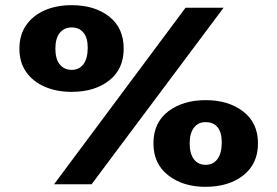

<svg xmlns="http://www.w3.org/2000/svg" viewBox="-20 -712 1072 742"><path d="M189 0 697 -682H844L334 0ZM257 -357Q198 -357 152.5 -377Q107 -397 81 -434Q55 -471 55 -524Q55 -577 81 -614.5Q107 -652 152.5 -672Q198 -692 257 -692Q346 -692 402 -648Q458 -604 458 -524Q458 -445 402 -401Q346 -357 257 -357ZM257 -442Q286 -442 302.5 -464Q319 -486 319 -528Q319 -566 302.5 -586Q286 -606 257 -606Q228 -606 211 -585Q194 -564 194 -524Q194 -484 211 -463Q228 -442 257 -442ZM774 10Q687 10 630 -34.5Q573 -79 573 -158Q573 -238 630 -281.5Q687 -325 775 -325Q863 -325 920 -281Q977 -237 977 -158Q977 -79 920.5 -34.5Q864 10 774 10ZM775 -75Q804 -75 820.5 -97.5Q837 -120 837 -162Q837 -200 821 -220Q805 -240 774 -240Q746 -240 729.5 -218.5Q713 -197 713 -158Q713 -118 729.5 -96.5Q746 -75 775 -75Z"/></svg>

Font: Montagu Slab 24pt
Style: Bold
Weight: 700
Designer: Florian Karsten
Foundry: Florian Karsten
Version: Version 1.000